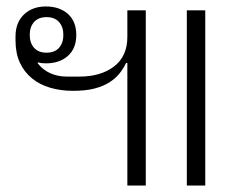

<svg xmlns="http://www.w3.org/2000/svg" viewBox="-20 -574 764 594"><path d="M558 0V-542H615V0ZM374 -379H370Q362 -362 349.5 -346.5Q337 -331 318 -319Q299 -307 272 -300Q245 -293 206 -293Q168 -293 135.5 -302.5Q103 -312 79 -331.5Q55 -351 41.5 -380Q28 -409 28 -449V-461Q28 -504 54 -529Q80 -554 122 -554Q164 -554 190 -531Q216 -508 216 -466Q216 -424 190 -401Q164 -378 122 -378Q108 -378 98 -381L96 -379Q112 -358 135.5 -347.5Q159 -337 187 -337H225Q292 -337 333 -368.5Q374 -400 374 -460V-542H431V0H374ZM124 -411Q149 -411 162.5 -426Q176 -441 176 -466Q176 -491 162.5 -506Q149 -521 124 -521Q99 -521 85.5 -506Q72 -491 72 -466Q72 -441 85.5 -426Q99 -411 124 -411Z"/></svg>

Font: IBM Plex Sans Thai Looped Light
Style: Regular
Weight: 300
Designer: Mike Abbink, Paul van der Laan, Pieter van Rosmalen, Ben Mitchell, Mark Frömberg
Foundry: Bold Monday
Version: Version 1.1